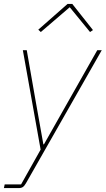

<svg xmlns="http://www.w3.org/2000/svg" viewBox="-44 -763 541 983"><path d="M305 -243 454 -506H477L89 175Q81 189 73 194.5Q65 200 51 200H-24L-20 181H64L164 3L73 -506H93L139 -243L178 -24H181ZM302 -743H326L432 -609L417 -599L313 -726L165 -599L152 -611Z"/></svg>

Font: IBM Plex Sans Thin
Style: Italic
Weight: 250
Italic angle: -11.31°
Designer: Mike Abbink, Paul van der Laan, Pieter van Rosmalen
Foundry: Bold Monday
Version: Version 3.201